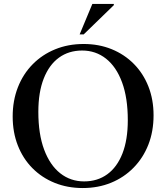

<svg xmlns="http://www.w3.org/2000/svg" viewBox="-20 -938 839 969"><path d="M402 -716Q479 -716 543.5 -689.8Q608 -663.5 655.5 -615.5Q703 -567.5 729 -501.5Q755 -435.5 755 -356Q755 -275 728.8 -208Q702.5 -141 654.2 -91.8Q606 -42.5 540.8 -15.8Q475.5 11 397.5 11Q320.5 11 255.8 -15.2Q191 -41.5 143.5 -89.5Q96 -137.5 70 -203.8Q44 -270 44 -350Q44 -430 70.2 -497.2Q96.5 -564.5 144.8 -613.5Q193 -662.5 258.5 -689.2Q324 -716 402 -716ZM404.5 -22.5Q472 -22.5 521.5 -58.5Q571 -94.5 598 -163.5Q625 -232.5 625 -331.5Q625 -444 596 -522.5Q567 -601 515 -642Q463 -683 394.5 -683Q327 -683 277.5 -647Q228 -611 200.8 -541.8Q173.5 -472.5 173.5 -373.5Q173.5 -261 202.8 -182.8Q232 -104.5 284 -63.5Q336 -22.5 404.5 -22.5ZM382 -764.5 446 -918H554.5V-912L402.5 -764.5Z"/></svg>

Font: Newsreader 60pt Medium
Style: Regular
Weight: 500
Designer: Hugues Gentile
Foundry: Production Type
Version: Version 1.003